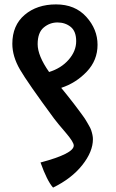

<svg xmlns="http://www.w3.org/2000/svg" viewBox="-20 -655 525 872"><path d="M402 -23Q402 34 353.5 95Q305 156 221 197Q194 167 164 83Q315 43 315 6Q315 -10 278 -53Q241 -96 226 -116Q105 -280 70.5 -339.5Q36 -399 36 -456Q36 -540 92 -587.5Q148 -635 234.5 -635Q321 -635 372 -578.5Q423 -522 423 -451.5Q423 -381 374 -329.5Q325 -278 258 -256Q266 -246 282 -226.5Q298 -207 313.5 -186.5Q329 -166 335 -158Q341 -150 353.5 -133Q366 -116 370.5 -108Q375 -100 383 -86.5Q391 -73 394 -64Q402 -40 402 -23ZM203 -328Q258 -345 292 -384Q326 -423 326 -468Q326 -513 301 -533Q276 -553 241 -553Q206 -553 178.5 -530Q151 -507 151 -454.5Q151 -402 203 -328Z"/></svg>

Font: Karma
Style: Bold
Weight: 700
Designer: Joana Correia
Foundry: Indian Type Foundry
Version: Version 1.202;PS 1.0;hotconv 1.0.78;makeotf.lib2.5.61930; tt